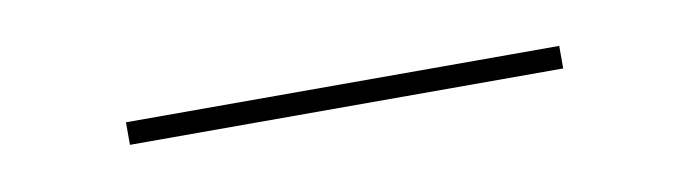

<svg xmlns="http://www.w3.org/2000/svg" viewBox="-21 -66 542 151"><g transform="rotate(-10 250.0 9.0)"><path d="M77 18V0H423V18Z"/></g></svg>

Font: Iosevka Slab Thin
Style: Regular
Weight: 100
Monospace: yes
Designer: Belleve Invis
Foundry: Belleve Invis
Version: Version 11.1.0; ttfautohint (v1.8.3)